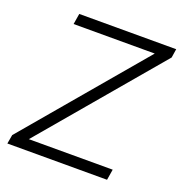

<svg xmlns="http://www.w3.org/2000/svg" viewBox="-128 -815 874 925"><g transform="rotate(20 309.5 -352.5)"><path d="M10 0 18 -46 529 -650H113L122 -705H619L612 -660L100 -55H530L521 0Z"/></g></svg>

Font: Nunito Sans Light
Style: Italic
Weight: 300
Italic angle: -9°
Designer: Vernon Adams
Foundry: Vernon Adams
Version: Version 3.006; ttfautohint (v1.8.3)